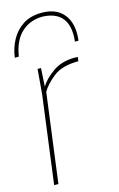

<svg xmlns="http://www.w3.org/2000/svg" viewBox="-121 -822 541 873"><g transform="rotate(-15 149.0 -386.0)"><path d="M0 0ZM41 0H21L75 -412L85 -530H101L96 -444Q115 -476 157.5 -506Q200 -536 261 -536L276 -535L273 -516Q196 -516 154.5 -483Q113 -450 96 -419ZM298 -606H281Q283 -621 283 -635Q283 -749 169 -754Q110 -754 69.5 -717.5Q29 -681 17 -606H-2Q4 -651 24.5 -688.5Q45 -726 80.5 -749Q116 -772 169 -772Q232 -772 266 -736Q300 -700 300 -639Q300 -623 298 -606Z"/></g></svg>

Font: Tanohe Sans Thin
Style: Italic
Weight: 100
Designer: Village Type and Design LLC & Cristiano Sobral
Foundry: Cooper Hewitt Smithsonian Design Museum
Version: Version 1.00;September 29, 2021;FontCreator 13.0.0.2655 64-b